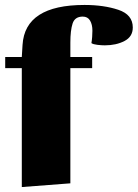

<svg xmlns="http://www.w3.org/2000/svg" viewBox="-20 -740 556 775"><path d="M1 -465V-510H68L71 -559Q81 -720 321 -720Q399 -720 457.5 -700.5Q516 -681 516 -629Q516 -592 482.5 -574.5Q449 -557 403 -557Q390 -557 373 -559Q356 -561 349 -566Q351 -577 352 -591Q353 -605 353 -616Q353 -641 343.5 -657Q334 -673 314 -673Q282 -673 273 -645Q264 -617 264 -568V-510H352V-465H264V0L68 15V-465Z"/></svg>

Font: Sansita ExtraBold
Style: Regular
Weight: 800
Designer: Pablo Cosgaya
Foundry: Omnibus-Type
Version: Version 1.006